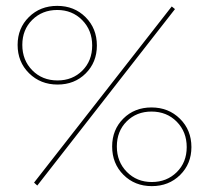

<svg xmlns="http://www.w3.org/2000/svg" viewBox="-20 -631 712 654"><path d="M40 -478Q40 -535 78.5 -573Q117 -611 175 -611Q233 -611 271.5 -572.5Q310 -534 310 -476Q310 -419 272 -381Q234 -343 176 -343Q118 -343 79 -381.5Q40 -420 40 -478ZM107 1 96 -9 565 -609 576 -600ZM176 -357Q227 -357 260.5 -390.5Q294 -424 294 -476Q294 -528 260 -562.5Q226 -597 175 -597Q124 -597 90 -563.5Q56 -530 56 -478Q56 -426 90 -391.5Q124 -357 176 -357ZM632 -130Q632 -73 593.5 -35Q555 3 497 3Q439 3 400.5 -35.5Q362 -74 362 -132Q362 -189 400 -227Q438 -265 496 -265Q554 -265 593 -226.5Q632 -188 632 -130ZM496 -251Q445 -251 411.5 -217.5Q378 -184 378 -132Q378 -80 412 -45.5Q446 -11 497 -11Q548 -11 582 -44.5Q616 -78 616 -130Q616 -182 582 -216.5Q548 -251 496 -251Z"/></svg>

Font: EauTest Thin
Style: Italic
Weight: 250
Italic angle: -12°
Designer: Christian Thalmann (Catharsis Fonts)
Version: Version 0.001;PS 000.001;hotconv 1.0.88;makeotf.lib2.5.64775